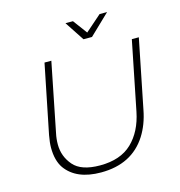

<svg xmlns="http://www.w3.org/2000/svg" viewBox="-126 -1001 1046 1114"><g transform="rotate(-15 397.0 -444.0)"><path d="M344.5 1Q197 1 132.5 -88.5Q100 -135.5 100 -212.5Q100 -243.5 108 -286.5L191.5 -700H232.5L150 -286.5Q143 -254.5 143 -220.5Q143 -149 189.8 -94.5Q236.5 -40 349.5 -40Q472.5 -40 541.2 -106Q610 -172 633 -286.5L716 -700H758L675 -286.5Q659 -201.5 618 -137Q529.5 1 344.5 1ZM496 -772H445L368 -889H413L476 -804L573 -889H618Z"/></g></svg>

Font: Argentum Sans ExtraLight
Style: Italic
Weight: 200
Italic angle: -11°
Designer: Julieta Ulanovsky (font), Cristiano Sobral (main changes and remaster)
Foundry: Julieta Ulanovsky (font), Cristiano Sobral (main changes and remaster)
Version: Version 2.007;June 15, 2022;FontCreator 14.0.0.2814 64-bit; 